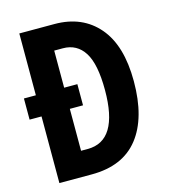

<svg xmlns="http://www.w3.org/2000/svg" viewBox="-107 -800 781 885"><g transform="rotate(-15 283.5 -357.0)"><path d="M235 -714Q367 -714 443.5 -625Q520 -536 520 -365Q520 -190 445 -95Q370 0 222 0H67V-318H10V-419H67V-714ZM243 -596H202V-419H265V-318H202V-118H234Q381 -118 381 -360Q381 -484 345.5 -540Q310 -596 243 -596Z"/></g></svg>

Font: Noto Sans Sinhala UI ExtraCondensed
Style: Bold
Weight: 700
Width: 2
Designer: Jelle Bosma - Monotype Design Team
Foundry: Monotype Imaging Inc.
Version: Version 2.006; ttfautohint (v1.8.4.7-5d5b)